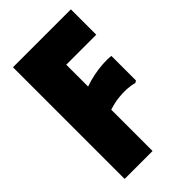

<svg xmlns="http://www.w3.org/2000/svg" viewBox="-214 -775 851 851"><g transform="rotate(-45 211.5 -350.0)"><path d="M404 -700V-541H216V-404Q244 -414 273.5 -420Q303 -426 332 -428Q361 -430 385 -427V-273L375 -267Q355 -273 329.5 -274.5Q304 -276 275.5 -272.5Q247 -269 216 -259V0H41V-700Z"/></g></svg>

Font: Phudu Light ExtraBold
Style: Regular
Weight: 800
Version: Version 1.005;gftools[0.9.23]